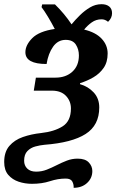

<svg xmlns="http://www.w3.org/2000/svg" viewBox="-59 -681 561 915"><path d="M292 214Q293 198 285.5 184Q278 170 254 170Q217 170 179 182.5Q141 195 93 195Q60 195 30 185Q0 175 -19.5 152.5Q-39 130 -39 91Q-39 43 -14.5 14.5Q10 -14 50 -28Q90 -42 137 -47Q200 -54 239.5 -79Q279 -104 279 -164Q279 -199 255.5 -224Q232 -249 188 -249H102L112 -311H205Q255 -311 286 -339.5Q317 -368 317 -417Q317 -446 302.5 -468.5Q288 -491 254 -491Q217 -491 194 -458.5Q171 -426 163 -376Q62 -376 62 -432Q62 -466 94.5 -499Q127 -532 202 -543Q187 -572 169.5 -601Q152 -630 139 -647L142 -660H203Q249 -615 282 -565Q300 -587 322.5 -609Q345 -631 370.5 -646Q396 -661 425 -661Q448 -661 461.5 -650Q475 -639 475 -618Q475 -595 456 -577Q442 -589 425 -589Q399 -589 378.5 -574.5Q358 -560 342 -540Q397 -527 425.5 -496.5Q454 -466 454 -426Q454 -385 435 -357.5Q416 -330 386 -312.5Q356 -295 323 -285L322 -280Q361 -269 387.5 -240.5Q414 -212 414 -169Q414 -84 349 -42.5Q284 -1 153 9Q132 11 109.5 17Q87 23 71.5 39Q56 55 56 85Q56 108 71 122.5Q86 137 113 137Q140 137 164 127.5Q188 118 211.5 106Q235 94 259.5 84.5Q284 75 311 75Q347 75 364 93Q381 111 381 134Q381 168 356 191Q331 214 292 214Z"/></svg>

Font: Noto Serif SemiCondensed
Style: Bold Italic
Weight: 700
Width: 4
Italic angle: -12°
Designer: Monotype Design Team
Foundry: Monotype Imaging Inc.
Version: Version 2.014